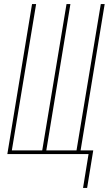

<svg xmlns="http://www.w3.org/2000/svg" viewBox="-20 -755 540 941"><path d="M387 166 414 0H16L137 -735H157L38 -18H187L306 -735H325L207 -18H355L474 -735H493L375 -18H437L407 166Z"/></svg>

Font: Iosevka Curly Thin Oblique
Style: Regular
Weight: 100
Italic angle: -9°
Monospace: yes
Designer: Belleve Invis
Foundry: Belleve Invis
Version: Version 11.1.0; ttfautohint (v1.8.3)